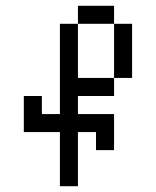

<svg xmlns="http://www.w3.org/2000/svg" viewBox="-20 -645 540 665"><path d="M187.5 -187.5V0H250V-187.5H312.5V-125H375Q375 -125 375 -250H250V-312.5H375V-375H250V-562.5H187.5V-250H125V-312.5H62.5Q62.5 -312.5 62.5 -187.5ZM375 -375H437.5V-562.5H375ZM250 -562.5H375V-625H250Z"/></svg>

Font: UnifontExMono
Style: Regular
Weight: 500
Version: Version 15.0.06